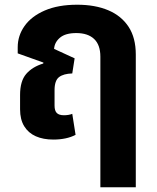

<svg xmlns="http://www.w3.org/2000/svg" viewBox="-20 -581 665 813"><path d="M405 212V-100H555V212ZM206 10Q163 10 131.5 -4Q100 -18 82.5 -46.5Q65 -75 65 -118V-179Q65 -238 91 -268Q117 -298 163 -312L164 -316L55 -355V-381Q55 -430 84 -471Q113 -512 169.5 -536.5Q226 -561 307 -561Q383 -561 438.5 -537.5Q494 -514 524.5 -467.5Q555 -421 555 -350V0H405V-341Q405 -391 378.5 -416Q352 -441 303 -441Q257 -441 234 -421.5Q211 -402 209 -374L296 -334L286 -270Q249 -269 230 -254.5Q211 -240 211 -199V-134Q211 -112 220.5 -102.5Q230 -93 251 -93Q260 -93 269.5 -94.5Q279 -96 286 -99L300 -10Q281 0 257 5Q233 10 206 10Z"/></svg>

Font: Farlight84_Sys_V01
Style: Bold
Weight: 700
Designer: Monotype Design Team, Nadine Chahine and Nizar Qandah
Foundry: Monotype Imaging Inc.
Version: Version 2.004;October 31, 2024;FontCreator 14.0.0.2814 64-bi